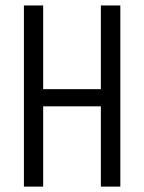

<svg xmlns="http://www.w3.org/2000/svg" viewBox="-20 -692 535 712"><path d="M354 -671.7H426.2V0H354ZM68.7 -671.7H140.1V0H68.7ZM124 -361.4H368.7V-297.7H124Z"/></svg>

Font: Khand Variable Light
Style: Regular
Weight: 300
Designer: Satya Rajpurohit
Foundry: Indian Type Foundry
Version: Version 3.000